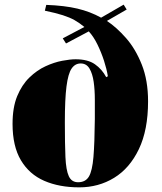

<svg xmlns="http://www.w3.org/2000/svg" viewBox="-20 -792 698 826"><path d="M321 14Q235 14 170.5 -14Q106 -42 70 -102.5Q34 -163 34 -259Q34 -330 54 -378.5Q74 -427 106.5 -458.5Q139 -490 176 -507Q213 -524 247.5 -530.5Q282 -537 305 -537Q358 -537 388.5 -515.5Q419 -494 437 -460L444 -464Q439 -495 427.5 -530.5Q416 -566 399.5 -600Q383 -634 362 -657L264 -605L250 -627L343 -676Q321 -694 300.5 -705.5Q280 -717 250.5 -726.5Q221 -736 173 -746L179 -771Q258 -768 313 -755Q368 -742 415 -716L512 -772L525 -751L440 -702Q481 -675 522 -628.5Q563 -582 590 -514Q617 -446 617 -356Q617 -233 577.5 -150.5Q538 -68 471 -27Q404 14 321 14ZM316 -8Q348 -8 362.5 -32.5Q377 -57 382 -116.5Q387 -176 388 -280Q388 -321 388 -363Q388 -405 383 -440Q378 -475 365 -497Q352 -519 327 -519Q303 -519 288 -497Q273 -475 266 -420Q259 -365 259 -266Q259 -173 261.5 -116.5Q264 -60 276 -34Q288 -8 316 -8Z"/></svg>

Font: Literata 72pt Black
Style: Italic
Weight: 900
Italic angle: -2°
Designer: Latin by Veronika Burian and Jose Scaglione. Greek by Irene Vlachou. Cyrillic by Vera Evstafieva
Foundry: TypeTogether
Version: Version 3.002